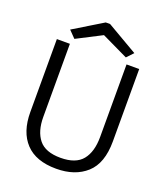

<svg xmlns="http://www.w3.org/2000/svg" viewBox="-146 -889 855 997"><g transform="rotate(20 281.5 -390.0)"><path d="M282 11Q170 11 113 -49.5Q56 -110 56 -220V-623H128V-219Q128 -140 164 -95Q200 -50 284 -50Q368 -50 404.5 -95Q441 -140 441 -222V-623H511V-223Q511 -102 448.5 -45.5Q386 11 282 11ZM141 -655 104 -693 265 -791H289L459 -692L425 -656L279 -726Z"/></g></svg>

Font: Inconsolata SemiExpanded
Style: Regular
Weight: 400
Width: 6
Monospace: yes
Designer: Raph Levien, Cyreal, Brenton Simpson
Foundry: Raph Levien, Cyreal, Google
Version: Version 3.100; ttfautohint (v1.8.4.7-5d5b)